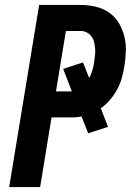

<svg xmlns="http://www.w3.org/2000/svg" viewBox="-20 -755 540 775"><path d="M17 0 138 -735H305Q336 -735 366 -728Q396 -721 420 -704.5Q444 -688 459 -663Q474 -638 481.5 -609.5Q489 -581 488 -549.5Q487 -518 482 -487Q478 -463 471.5 -439.5Q465 -416 453 -394Q441 -372 424.5 -352.5Q408 -333 387 -318L416 -243L336 -217L309 -285Q296 -282 283.5 -281.5Q271 -281 258 -281H188L142 0ZM270 -386 235 -477 315 -503 340 -440Q348 -455 353 -471.5Q358 -488 360 -504Q362 -518 363.5 -531.5Q365 -545 364 -558.5Q363 -572 360 -584.5Q357 -597 349.5 -607.5Q342 -618 330.5 -624Q319 -630 305 -630H246L206 -386Z"/></svg>

Font: Iosevka Term Curly XBd Obl
Style: Regular
Weight: 800
Italic angle: -9°
Designer: Belleve Invis
Foundry: Belleve Invis
Version: Version 32.3.0